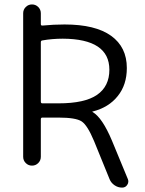

<svg xmlns="http://www.w3.org/2000/svg" viewBox="-20 -773 659 870"><path d="M171.9 -589.8Q165 -588.9 165 -582V-312.5Q165 -304.7 171.9 -304.7H245.1Q364.3 -304.7 419.9 -343.3Q475.6 -381.8 475.6 -457Q475.6 -596.7 264.6 -597.7Q215.8 -597.7 171.9 -589.8ZM165 -664.1Q165 -656.2 172.9 -657.2Q222.7 -662.1 272.5 -662.1Q412.1 -662.1 483.4 -610.8Q554.7 -559.6 554.7 -464.8Q554.7 -388.7 513.7 -337.9Q472.7 -286.1 399.4 -267.6Q398.4 -267.6 398.4 -266.6Q398.4 -265.6 399.4 -265.6Q443.4 -240.2 487.3 -135.7L559.6 39.1Q561.5 43.9 561.5 49.8Q561.5 57.6 556.6 64.5Q548.8 77.1 533.2 77.1Q514.6 77.1 499 66.4Q483.4 55.7 476.6 39.1L406.2 -133.8Q376 -206.1 349.6 -223.1Q323.2 -240.2 245.1 -240.2H171.9Q165 -240.2 165 -232.4V-62.5Q165 -45.9 153.3 -34.2Q141.6 -22.5 125 -22.5Q108.4 -22.5 96.7 -34.2Q85 -45.9 85 -62.5V-712.9Q85 -729.5 96.7 -741.2Q108.4 -752.9 125 -752.9Q141.6 -752.9 153.3 -741.2Q165 -729.5 165 -712.9Z"/></svg>

Font: Gen Jyuu Gothic Normal
Style: Regular
Weight: 300
Designer: [Source Han Sans]
Ryoko NISHIZUKA  (kana & ideographs); Paul D. Hunt (Latin, Greek & Cyrillic); Wenlong ZHANG  (bopomofo
Version: Version 1.002.20150607